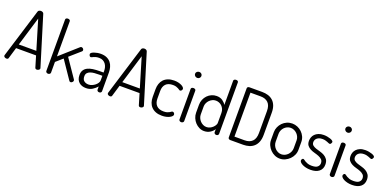

<svg xmlns="http://www.w3.org/2000/svg" viewBox="-5 -1628 5054 2500"><g transform="rotate(20 2522.0 -378.0)"><path d="M59 0Q46 0 33.5 -7.5Q21 -15 21 -28Q21 -33 22 -35L231 -714Q235 -726 246 -731.5Q257 -737 270 -737Q284 -737 295 -731Q306 -725 310 -714L518 -35Q518 -33 518.5 -32Q519 -31 519 -29Q519 -17 506 -8.5Q493 0 479 0Q460 0 454 -17L408 -171H131L85 -17Q83 -8 75.5 -4Q68 0 59 0ZM391 -228 270 -631 148 -228Z M806 -297 979 -44Q983 -36 983 -30Q983 -19 972 -8Q961 3 948 3Q935 3 928 -9L760 -256L668 -175V-26Q668 -16 658.5 -8Q649 0 635 0Q621 0 612 -8Q603 -16 603 -26V-739Q603 -750 612 -756.5Q621 -763 635 -763Q649 -763 658.5 -756.5Q668 -750 668 -739V-252L912 -469Q916 -471 919.5 -473Q923 -475 927 -475Q939 -475 949.5 -466Q960 -457 960 -444Q960 -439 959 -434.5Q958 -430 953 -426Z M1194 -479Q1244 -479 1278.5 -463Q1313 -447 1334.5 -420Q1356 -393 1365.5 -358Q1375 -323 1375 -286V-26Q1375 -15 1366 -7.5Q1357 0 1343 0Q1330 0 1321.5 -7.5Q1313 -15 1313 -26V-70Q1287 -40 1250 -16.5Q1213 7 1162 7Q1133 7 1108.5 -1Q1084 -9 1065.5 -25.5Q1047 -42 1036.5 -66.5Q1026 -91 1026 -125Q1026 -166 1043 -192.5Q1060 -219 1090.5 -234.5Q1121 -250 1164 -256Q1207 -262 1259 -262H1310V-286Q1310 -310 1303.5 -334Q1297 -358 1283 -377.5Q1269 -397 1246.5 -409.5Q1224 -422 1192 -422Q1167 -422 1149.5 -417.5Q1132 -413 1119.5 -407.5Q1107 -402 1099 -397.5Q1091 -393 1085 -393Q1072 -393 1065.5 -405Q1059 -417 1059 -428Q1059 -438 1071 -447Q1083 -456 1102.5 -463Q1122 -470 1146 -474.5Q1170 -479 1194 -479ZM1310 -217H1268Q1233 -217 1201.5 -214.5Q1170 -212 1145 -203Q1120 -194 1105.5 -177Q1091 -160 1091 -131Q1091 -87 1116 -67.5Q1141 -48 1178 -48Q1202 -48 1225.5 -58Q1249 -68 1268 -83.5Q1287 -99 1298.5 -117.5Q1310 -136 1310 -153Z M1493 0Q1480 0 1467.5 -7.5Q1455 -15 1455 -28Q1455 -33 1456 -35L1665 -714Q1669 -726 1680 -731.5Q1691 -737 1704 -737Q1718 -737 1729 -731Q1740 -725 1744 -714L1952 -35Q1952 -33 1952.5 -32Q1953 -31 1953 -29Q1953 -17 1940 -8.5Q1927 0 1913 0Q1894 0 1888 -17L1842 -171H1565L1519 -17Q1517 -8 1509.5 -4Q1502 0 1493 0ZM1825 -228 1704 -631 1582 -228Z M2214 7Q2164 7 2127.5 -7.5Q2091 -22 2067 -47.5Q2043 -73 2031.5 -107.5Q2020 -142 2020 -183V-290Q2020 -330 2031.5 -364.5Q2043 -399 2066.5 -424.5Q2090 -450 2126.5 -464.5Q2163 -479 2213 -479Q2245 -479 2271 -472.5Q2297 -466 2315.5 -456.5Q2334 -447 2344 -435.5Q2354 -424 2354 -414Q2354 -403 2345.5 -392.5Q2337 -382 2325 -382Q2318 -382 2310.5 -388Q2303 -394 2291 -400.5Q2279 -407 2261 -413Q2243 -419 2216 -419Q2150 -419 2117.5 -384.5Q2085 -350 2085 -290V-183Q2085 -122 2118 -87.5Q2151 -53 2217 -53Q2246 -53 2264.5 -59Q2283 -65 2295 -72Q2307 -79 2314.5 -85Q2322 -91 2330 -91Q2344 -91 2352 -80.5Q2360 -70 2360 -59Q2360 -49 2349.5 -37.5Q2339 -26 2320 -16Q2301 -6 2274 0.5Q2247 7 2214 7Z M2480 -473Q2494 -473 2503.5 -466.5Q2513 -460 2513 -449V-26Q2513 -16 2503.5 -8Q2494 0 2480 0Q2466 0 2457 -8Q2448 -16 2448 -26V-449Q2448 -460 2457 -466.5Q2466 -473 2480 -473ZM2480 -696Q2498 -696 2510.5 -684Q2523 -672 2523 -655Q2523 -638 2510.5 -625.5Q2498 -613 2480 -613Q2461 -613 2448 -625.5Q2435 -638 2435 -655Q2435 -672 2448 -684Q2461 -696 2480 -696Z M2966 -763Q2980 -763 2988.5 -756.5Q2997 -750 2997 -739V-26Q2997 -16 2988.5 -8Q2980 0 2966 0Q2953 0 2944 -8Q2935 -16 2935 -26V-70Q2918 -39 2881.5 -16Q2845 7 2798 7Q2762 7 2730 -9Q2698 -25 2674 -51Q2650 -77 2635.5 -111.5Q2621 -146 2621 -183V-292Q2621 -331 2635 -365Q2649 -399 2673.5 -424.5Q2698 -450 2730.5 -464.5Q2763 -479 2800 -479Q2850 -479 2883 -455.5Q2916 -432 2932 -403V-739Q2932 -750 2942 -756.5Q2952 -763 2966 -763ZM2686 -183Q2686 -158 2696 -134.5Q2706 -111 2723 -93Q2740 -75 2762.5 -64Q2785 -53 2810 -53Q2836 -53 2858.5 -64Q2881 -75 2897.5 -91Q2914 -107 2923 -124Q2932 -141 2932 -152V-292Q2932 -322 2921.5 -345.5Q2911 -369 2894 -385.5Q2877 -402 2855 -410.5Q2833 -419 2811 -419Q2785 -419 2762.5 -408Q2740 -397 2723 -379.5Q2706 -362 2696 -339Q2686 -316 2686 -292Z M3338 -731Q3382 -731 3420 -719.5Q3458 -708 3486.5 -682.5Q3515 -657 3531 -616.5Q3547 -576 3547 -518V-214Q3547 -155 3531 -114.5Q3515 -74 3486.5 -48.5Q3458 -23 3420 -11.5Q3382 0 3338 0H3161Q3147 0 3139 -7.5Q3131 -15 3131 -25V-707Q3131 -717 3139 -724Q3147 -731 3161 -731ZM3197 -670V-61H3338Q3405 -61 3443 -98.5Q3481 -136 3481 -214V-518Q3481 -596 3443 -633Q3405 -670 3338 -670Z M3848 -479Q3886 -479 3920.5 -464.5Q3955 -450 3981.5 -424.5Q4008 -399 4023.5 -365Q4039 -331 4039 -292V-183Q4039 -146 4023.5 -111.5Q4008 -77 3981.5 -51Q3955 -25 3920.5 -9Q3886 7 3848 7Q3810 7 3776 -8.5Q3742 -24 3716 -50.5Q3690 -77 3674.5 -111Q3659 -145 3659 -183V-292Q3659 -329 3674 -363Q3689 -397 3714.5 -423Q3740 -449 3774.5 -464Q3809 -479 3848 -479ZM3974 -292Q3974 -316 3964 -339Q3954 -362 3937 -379.5Q3920 -397 3897 -408Q3874 -419 3848 -419Q3822 -419 3799 -408Q3776 -397 3759.5 -379.5Q3743 -362 3733.5 -339Q3724 -316 3724 -292V-183Q3724 -158 3733.5 -134.5Q3743 -111 3760 -93Q3777 -75 3799.5 -64Q3822 -53 3848 -53Q3874 -53 3897 -64Q3920 -75 3937 -93Q3954 -111 3964 -134.5Q3974 -158 3974 -183Z M4271 -48Q4328 -48 4351 -69Q4374 -90 4374 -119Q4374 -152 4355.5 -170Q4337 -188 4310 -199Q4283 -210 4250.5 -218.5Q4218 -227 4191 -241Q4164 -255 4145.5 -278Q4127 -301 4127 -343Q4127 -367 4135.5 -391Q4144 -415 4163 -434.5Q4182 -454 4212 -466.5Q4242 -479 4285 -479Q4310 -479 4334 -474.5Q4358 -470 4377 -463.5Q4396 -457 4407.5 -448Q4419 -439 4419 -430Q4419 -422 4411.5 -409Q4404 -396 4392 -396Q4386 -396 4377 -400.5Q4368 -405 4355 -410Q4342 -415 4325 -419.5Q4308 -424 4286 -424Q4258 -424 4239 -416.5Q4220 -409 4208 -397.5Q4196 -386 4191 -372Q4186 -358 4186 -346Q4186 -317 4204.5 -302Q4223 -287 4250.5 -277.5Q4278 -268 4310 -259.5Q4342 -251 4369.5 -235.5Q4397 -220 4415.5 -193.5Q4434 -167 4434 -122Q4434 -62 4392 -27.5Q4350 7 4273 7Q4238 7 4209 0Q4180 -7 4159.5 -17.5Q4139 -28 4127.5 -41Q4116 -54 4116 -65Q4116 -75 4122.5 -85Q4129 -95 4139 -95Q4147 -95 4156 -87.5Q4165 -80 4179.5 -71.5Q4194 -63 4215.5 -55.5Q4237 -48 4271 -48Z M4563 -473Q4577 -473 4586.5 -466.5Q4596 -460 4596 -449V-26Q4596 -16 4586.5 -8Q4577 0 4563 0Q4549 0 4540 -8Q4531 -16 4531 -26V-449Q4531 -460 4540 -466.5Q4549 -473 4563 -473ZM4563 -696Q4581 -696 4593.5 -684Q4606 -672 4606 -655Q4606 -638 4593.5 -625.5Q4581 -613 4563 -613Q4544 -613 4531 -625.5Q4518 -638 4518 -655Q4518 -672 4531 -684Q4544 -696 4563 -696Z M4847 -48Q4904 -48 4927 -69Q4950 -90 4950 -119Q4950 -152 4931.5 -170Q4913 -188 4886 -199Q4859 -210 4826.5 -218.5Q4794 -227 4767 -241Q4740 -255 4721.5 -278Q4703 -301 4703 -343Q4703 -367 4711.5 -391Q4720 -415 4739 -434.5Q4758 -454 4788 -466.5Q4818 -479 4861 -479Q4886 -479 4910 -474.5Q4934 -470 4953 -463.5Q4972 -457 4983.5 -448Q4995 -439 4995 -430Q4995 -422 4987.5 -409Q4980 -396 4968 -396Q4962 -396 4953 -400.5Q4944 -405 4931 -410Q4918 -415 4901 -419.5Q4884 -424 4862 -424Q4834 -424 4815 -416.5Q4796 -409 4784 -397.5Q4772 -386 4767 -372Q4762 -358 4762 -346Q4762 -317 4780.5 -302Q4799 -287 4826.5 -277.5Q4854 -268 4886 -259.5Q4918 -251 4945.5 -235.5Q4973 -220 4991.5 -193.5Q5010 -167 5010 -122Q5010 -62 4968 -27.5Q4926 7 4849 7Q4814 7 4785 0Q4756 -7 4735.5 -17.5Q4715 -28 4703.5 -41Q4692 -54 4692 -65Q4692 -75 4698.5 -85Q4705 -95 4715 -95Q4723 -95 4732 -87.5Q4741 -80 4755.5 -71.5Q4770 -63 4791.5 -55.5Q4813 -48 4847 -48Z"/></g></svg>

Font: AkaAcidDosis
Style: Regular
Weight: 400
Designer: Edgar Tolentino, Pablo Impallari, Igino Marini, Aka-Acid
Foundry: Edgar Tolentino, Pablo Impallari, Igino Marini, Cyberella
Version: Version 1.007